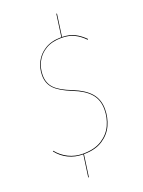

<svg xmlns="http://www.w3.org/2000/svg" viewBox="-174 -884 823 1107"><g transform="rotate(-20 238.0 -331.0)"><path d="M440 -607 437 -603Q408 -633 375.5 -649Q343 -665 297 -665Q239 -665 200 -641.5Q161 -618 142 -580Q123 -542 123 -500Q123 -451 153 -419.5Q183 -388 256 -360Q326 -332 360 -292.5Q394 -253 394 -194Q394 -142 373.5 -96.5Q353 -51 307.5 -21Q262 9 191 9L172 144H168L187 9Q137 9 96.5 -11Q56 -31 28 -67L31 -70Q59 -35 99 -15Q139 5 188 5Q259 5 304 -24Q349 -53 369.5 -98Q390 -143 390 -194Q390 -252 356.5 -290.5Q323 -329 254 -356Q181 -385 150 -417.5Q119 -450 119 -500Q119 -543 138.5 -581.5Q158 -620 198 -644.5Q238 -669 297 -669H299L318 -806H322L303 -669Q348 -668 379.5 -652Q411 -636 440 -607Z"/></g></svg>

Font: Fira Sans Condensed Four
Style: Italic
Weight: 100
Width: 3
Italic angle: -8°
Designer: bBox Type GmbH & Carrois Corporate GbR & Edenspiekermann AG
Foundry: bBox Type GmbH & Carrois Corporate GbR & Edenspiekermann AG
Version: Version 4.301